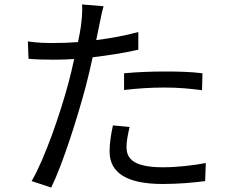

<svg xmlns="http://www.w3.org/2000/svg" viewBox="-20 -812 1040 862"><path d="M601 -668C541 -652 476 -640 412 -632L427 -705C431 -725 438 -761 445 -784L348 -792C349 -785 349 -779 349 -772C349 -721 341 -672 330 -623C291 -620 257 -619 224 -619C188 -619 152 -619 105 -626L108 -548C143 -545 179 -544 223 -544C251 -544 281 -545 313 -547C305 -511 297 -475 288 -442C251 -303 181 -100 122 1L210 30C263 -79 327 -282 365 -424C376 -467 387 -512 396 -555C465 -563 536 -574 601 -589ZM537 -408C598 -415 656 -419 720 -419C780 -419 836 -414 887 -407L889 -483C836 -490 775 -491 718 -491C654 -491 589 -488 537 -483ZM487 -249C478 -206 472 -171 472 -132C472 -35 551 14 710 14C782 14 848 8 901 1L904 -80C844 -69 775 -61 711 -61C570 -61 548 -106 548 -153C548 -175 553 -205 562 -242Z"/></svg>

Font: Spoqa Han Sans Neo Regular
Style: Regular
Weight: 400
Designer: [Spoqa Han Sans Neo] Dong-huui Kim  Younghwa Kang  Yujin Lee  [Noto Sans] Ryoko NISHIZUKA  (kana & ideographs); Paul D. 
Foundry: Spoqa (http://www.spoqa-han-sans.com)
Version: Version 1.000